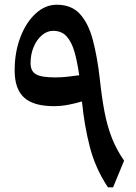

<svg xmlns="http://www.w3.org/2000/svg" viewBox="-20 -799 582 819"><path d="M509.3 -113.8 462.4 0H440.4Q387.2 -80.1 363.5 -171.1Q339.8 -262.2 329.6 -366.2Q297.9 -356.9 268.8 -351.6Q239.7 -346.2 209.5 -346.2Q122.6 -346.2 82.5 -383.1Q42.5 -419.9 42.5 -498.5Q42.5 -576.2 66.7 -639.6Q90.8 -703.1 131.8 -741Q172.9 -778.8 222.2 -778.8Q285.2 -778.8 321.3 -739Q357.4 -699.2 376.2 -627.9Q395 -556.6 405.8 -461.9Q414.1 -383.3 425.8 -322Q437.5 -260.7 457.3 -210.4Q477.1 -160.2 509.3 -113.8ZM317.9 -478Q310.1 -533.7 298.1 -576.4Q286.1 -619.1 264.6 -643.3Q243.2 -667.5 206.5 -667.5Q180.7 -667.5 158.7 -648.7Q136.7 -629.9 123.5 -598.6Q110.4 -567.4 110.4 -529.8Q110.4 -495.6 133.3 -482.2Q156.2 -468.8 215.3 -468.8Q238.8 -468.8 264.9 -471.4Q291 -474.1 317.9 -478Z"/></svg>

Font: Pinar DS1 SemiBold
Style: Regular
Weight: 600
Designer: Amin Abedi
Version: Version 3.000